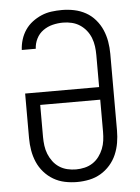

<svg xmlns="http://www.w3.org/2000/svg" viewBox="-53 -785 607 835"><g transform="rotate(-5 250.0 -367.5)"><path d="M250 8Q223 8 196.5 2.5Q170 -3 147 -16.5Q124 -30 106 -50.5Q88 -71 77.5 -95.5Q67 -120 62.5 -146.5Q58 -173 58 -200V-395H381V-535Q381 -554 378.5 -573Q376 -592 369 -610Q362 -628 350 -643Q338 -658 322 -668.5Q306 -679 287 -683.5Q268 -688 249 -688Q226 -688 203.5 -682.5Q181 -677 162 -663.5Q143 -650 132.5 -629Q122 -608 121 -585H60Q61 -608 68 -630.5Q75 -653 88 -672Q101 -691 119.5 -705Q138 -719 159 -728Q180 -737 203 -740Q226 -743 249 -743Q276 -743 302.5 -737.5Q329 -732 352.5 -719Q376 -706 394 -685Q412 -664 422.5 -639.5Q433 -615 437.5 -588.5Q442 -562 442 -535V-200Q442 -173 437.5 -146.5Q433 -120 422.5 -95.5Q412 -71 394 -50.5Q376 -30 353 -16.5Q330 -3 303.5 2.5Q277 8 250 8ZM250 -47Q269 -47 288 -51.5Q307 -56 323 -66.5Q339 -77 350.5 -92.5Q362 -108 369 -125.5Q376 -143 378.5 -162Q381 -181 381 -200V-340H119V-200Q119 -181 121.5 -162Q124 -143 131 -125.5Q138 -108 149.5 -92.5Q161 -77 177 -66.5Q193 -56 212 -51.5Q231 -47 250 -47Z"/></g></svg>

Font: Iosevka SS04 Light
Style: Regular
Weight: 300
Monospace: yes
Designer: Belleve Invis
Foundry: Belleve Invis
Version: Version 19.0.0; ttfautohint (v1.8.4)